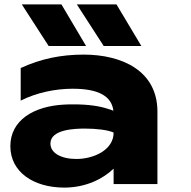

<svg xmlns="http://www.w3.org/2000/svg" viewBox="-20 -836 866 872"><path d="M496 0H695V-329C695 -516 532 -588 360 -588C257 -588 165 -569 74 -527V-379C145 -415 231 -433 310 -433C430 -433 487 -398 495 -333C488 -336 480 -339 472 -341C434 -354 382 -362 315 -362C302 -362 287 -362 272 -361C133 -354 27 -290 27 -172C27 -55 132 16 272 16C369 16 447 -23 496 -70ZM259 -816H79L201 -627H371ZM509 -816H329L451 -627H622ZM496 -234C496 -153 403 -114 327 -114C256 -114 209 -142 209 -184C209 -249 321 -252 366 -252C417 -252 470 -246 496 -234Z"/></svg>

Font: Bounded
Style: Bold
Weight: 700
Designer: Vlad Churkin
Version: Version 3.0